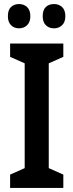

<svg xmlns="http://www.w3.org/2000/svg" viewBox="-20 -1022 363 949"><path d="M293 -93H30V-159L102 -191V-709L30 -741V-807H293V-741L221 -709V-191L293 -159ZM19 -942Q19 -973 34.5 -987.5Q50 -1002 74 -1002Q98 -1002 114 -987Q130 -972 130 -942Q130 -913 114 -897.5Q98 -882 74 -882Q50 -882 34.5 -897.5Q19 -913 19 -942ZM191 -942Q191 -973 206.5 -987.5Q222 -1002 247 -1002Q271 -1002 287 -987Q303 -972 303 -942Q303 -913 287 -897.5Q271 -882 247 -882Q222 -882 206.5 -897.5Q191 -913 191 -942Z"/></svg>

Font: Noto Sans Kannada UI Condensed SemiBold
Style: Regular
Weight: 600
Width: 3
Designer: Jelle Bosma - Monotype Design Team
Foundry: Monotype Imaging Inc.
Version: Version 2.005; ttfautohint (v1.8.4.7-5d5b)